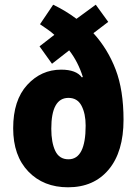

<svg xmlns="http://www.w3.org/2000/svg" viewBox="-20 -786 583 816"><path d="M206 -766 150 -683Q166 -672 182 -661Q198 -650 211 -638L148 -589L201 -515L274 -572Q312 -523 332 -459L328 -457Q304 -490 240 -490Q155 -490 95.5 -425Q36 -360 36 -241Q36 -124 100.5 -57Q165 10 269 10Q379 10 442 -65.5Q505 -141 505 -277Q505 -403 471.5 -490.5Q438 -578 377 -645L440 -693L387 -766L305 -706Q260 -740 206 -766ZM271 -370Q309 -370 326.5 -336.5Q344 -303 344 -252Q344 -109 271 -109Q232 -109 215 -144.5Q198 -180 198 -239Q198 -370 271 -370Z"/></svg>

Font: Noto Sans Display SemiCondensed Extra
Style: Regular
Weight: 800
Width: 4
Designer: Monotype Design Team
Foundry: Monotype Imaging Inc.
Version: Version 1.900